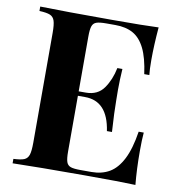

<svg xmlns="http://www.w3.org/2000/svg" viewBox="-80 -781 794 854"><g transform="rotate(10 317.0 -354.0)"><path d="M587.9 0Q520 -2.9 358.9 -2.9Q142.1 -2.9 33.2 0V-20Q66.9 -21.5 81.8 -27.8Q96.7 -34.2 102.3 -51.3Q107.9 -68.4 107.9 -106V-602.1Q107.9 -639.6 102.3 -656.7Q96.7 -673.8 81.5 -680.2Q66.4 -686.5 33.2 -688V-708Q142.1 -705.1 358.9 -705.1Q506.3 -705.1 567.9 -708Q561 -625.5 561 -560.1Q561 -516.6 564 -492.2H541Q531.2 -564.5 510.3 -606.7Q489.3 -648.9 456.8 -667Q424.3 -685.1 377 -685.1H335.9Q305.2 -685.1 291.3 -680.2Q277.3 -675.3 272.2 -660.6Q267.1 -646 267.1 -613.8V-366.2H299.3Q353 -366.2 380.4 -405.3Q407.7 -444.3 418.5 -498H441.4Q438 -448.7 438 -403.8L438.5 -356Q438.5 -305.2 444.3 -213.9H421.4Q401.9 -346.2 299.3 -346.2H267.1V-94.2Q267.1 -62 272.2 -47.4Q277.3 -32.7 291.3 -27.8Q305.2 -22.9 335.9 -22.9H385.3Q432.1 -22.9 466.6 -43.2Q501 -63.5 524.9 -110.4Q548.8 -157.2 561 -235.8H584Q581.1 -203.6 581.1 -151.9Q581.1 -70.3 587.9 0Z"/></g></svg>

Font: TypoPRO Playfair Display SC
Style: Bold
Weight: 700
Designer: Claus Eggers Sørensen
Foundry: Claus Eggers Sørensen
Version: Version 1.004;PS 001.004;hotconv 1.0.70;makeotf.lib2.5.58329